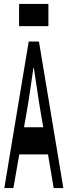

<svg xmlns="http://www.w3.org/2000/svg" viewBox="-20 -956 344 976"><path d="M126 -745 2 0H48L78 -171H224L253 0H302L178 -745ZM77 -823H226V-936H77ZM102 -309 113 -372C127 -446 138 -533 150 -611H152C164 -535 176 -446 189 -372L200 -309Z"/></svg>

Font: 寒蝉无机体 CompactMedium
Style: Regular
Weight: 500
Width: 3
Designer: ChillTanhei {Warren2060}; 
Source Han Sans {Ryoko NISHIZUKA 西塚涼子 (kana, bopomofo & ideographs); Paul D. Hunt (Latin, Gre
Foundry: ChillType&Adobe
Version: Version 1.000;Glyphs 3.1.1 (3135)